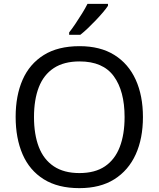

<svg xmlns="http://www.w3.org/2000/svg" viewBox="-20 -964 821 994"><path d="M720 -358Q720 -247 682.5 -164.5Q645 -82 572 -36Q499 10 391 10Q280 10 206.5 -36Q133 -82 97 -165Q61 -248 61 -359Q61 -469 97 -551Q133 -633 206.5 -679Q280 -725 392 -725Q499 -725 572 -679.5Q645 -634 682.5 -551.5Q720 -469 720 -358ZM156 -358Q156 -268 181 -203Q206 -138 258.5 -103Q311 -68 391 -68Q472 -68 523.5 -103Q575 -138 600 -203Q625 -268 625 -358Q625 -493 569 -569.5Q513 -646 392 -646Q311 -646 258.5 -611.5Q206 -577 181 -512.5Q156 -448 156 -358ZM539 -934Q530 -920 513 -900Q496 -880 475.5 -858.5Q455 -837 434.5 -817.5Q414 -798 396 -784H338V-796Q353 -815 370.5 -841Q388 -867 405 -894.5Q422 -922 433 -944H539Z"/></svg>

Font: Noto Sans Thaana
Style: Regular
Weight: 400
Designer: Monotype Design Team
Foundry: Monotype Imaging Inc.
Version: Version 2.001